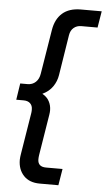

<svg xmlns="http://www.w3.org/2000/svg" viewBox="-61 -768 544 987"><g transform="rotate(5 211.5 -275.0)"><path d="M183 180Q129 180 99.5 148.5Q70 117 70 67Q70 60 71 52.5Q72 45 73 38L108 -178Q109 -183 109 -188Q109 -193 109 -197Q109 -216 97 -227.5Q85 -239 63 -239H25L38 -324H76Q101 -324 118 -340Q135 -356 139 -384L176 -611Q185 -668 220 -699Q255 -730 316 -730H423L409 -645H325Q302 -645 286 -631.5Q270 -618 266 -593L233 -385Q228 -352 209 -324.5Q190 -297 156 -281Q180 -268 191.5 -246.5Q203 -225 203 -200Q203 -195 202.5 -189Q202 -183 201 -177L167 33Q166 39 165.5 45Q165 51 165 56Q165 95 208 95H293L279 180Z"/></g></svg>

Font: MuseoModerno
Style: Italic
Weight: 400
Italic angle: -9°
Designer: Pablo Cosgaya, Héctor Gatti, Marcela Romero, and the Authors of The MuseoModerno Project.
Foundry: Omnibus-Type Team
Version: Version 1.003